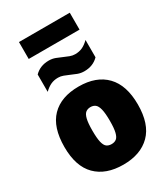

<svg xmlns="http://www.w3.org/2000/svg" viewBox="-239 -1097 1061 1214"><g transform="rotate(-30 292.0 -490.0)"><path d="M292 11Q165 11 94.2 -59.8Q23.5 -130.5 23.5 -272Q23.5 -416 93.2 -487.5Q163 -559 292 -559Q420.5 -559 490.5 -486.5Q560.5 -414 560.5 -273.5Q560.5 -131 489.5 -60Q418.5 11 292 11ZM292 -139Q313 -139 327 -149.5Q341 -160 348.2 -188.8Q355.5 -217.5 355.5 -272Q355.5 -328 348 -357.8Q340.5 -387.5 326.5 -398.2Q312.5 -409 292 -409Q271.5 -409 257.2 -398.2Q243 -387.5 235.8 -358.2Q228.5 -329 228.5 -273.5Q228.5 -218 235.5 -189Q242.5 -160 256.5 -149.5Q270.5 -139 292 -139ZM373.5 -624Q348 -624 325.8 -632.2Q303.5 -640.5 283 -650Q263.5 -658.5 245 -665.5Q226.5 -672.5 207.5 -672.5Q178 -672.5 154.5 -661.8Q131 -651 106.5 -627.5V-754Q147 -795.5 210.5 -795.5Q236 -795.5 258.2 -787Q280.5 -778.5 301.5 -769Q320.5 -760.5 339 -753.5Q357.5 -746.5 376.5 -746.5Q406 -746.5 429.5 -757.2Q453 -768 477.5 -792V-665.5Q437 -624 373.5 -624ZM106.5 -867.5V-991H477.5V-867.5Z"/></g></svg>

Font: Encode Sans SemiCondensed SemiCondensed Black
Style: Regular
Weight: 900
Width: 4
Designer: Multiple Designers
Foundry: Impallari Type
Version: Version 3.000; ttfautohint (v1.8.3) -l 8 -r 50 -G 200 -x 14 